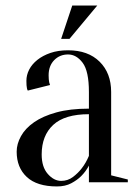

<svg xmlns="http://www.w3.org/2000/svg" viewBox="-20 -656 505 691"><path d="M40 0ZM300 -245Q213 -245 171.5 -206.5Q130 -168 130 -100Q130 -55 152 -30Q174 -5 200 -5Q224 -5 242.5 -19Q261 -33 274 -50Q289 -69 300 -95ZM225 -460Q195 -460 175 -439.5Q155 -419 155 -385Q155 -377 155.5 -371Q156 -365 157 -360Q158 -355 160 -350L80 -330Q78 -333 77 -338Q76 -343 75.5 -349Q75 -355 75 -365Q75 -386 85 -405.5Q95 -425 114.5 -440.5Q134 -456 161.5 -465.5Q189 -475 225 -475Q297 -475 338.5 -434Q380 -393 380 -325V-25L440 -10V0H300V-60Q289 -39 272 -22Q258 -8 236.5 3.5Q215 15 185 15Q113 15 76.5 -19Q40 -53 40 -110Q40 -138 55.5 -166Q71 -194 102.5 -216Q134 -238 183 -251.5Q232 -265 300 -265V-325Q300 -400 277.5 -430Q255 -460 225 -460ZM240 -636H330L230 -516H200Z"/></svg>

Font: Oranienbaum
Style: Regular
Weight: 400
Designer: Oleg Pospelov and Jovanny Lemonad
Foundry: Oleg Pospelov and jovanny Lemonad
Version: Version 1.001; ttfautohint (v0.91) -l 8 -r 50 -G 200 -x 0 -w